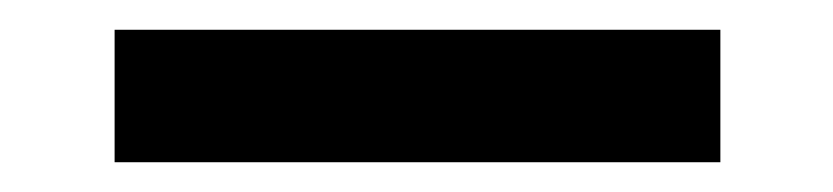

<svg xmlns="http://www.w3.org/2000/svg" viewBox="-20 -355 560 129"><path d="M57 -246V-335H464V-246Z"/></svg>

Font: Firefly Display Medium
Style: Regular
Weight: 500
Designer: Colophon Foundry, Jonny Pinhorn
Foundry: Colophon Foundry
Version: Version 1.200; ttfautohint (v1.8.3)